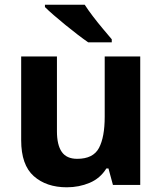

<svg xmlns="http://www.w3.org/2000/svg" viewBox="-20 -786 690 816"><path d="M576 -546V0H460L441 -70H432Q406 -28 361 -9Q316 10 264 10Q177 10 123.5 -37.5Q70 -85 70 -190V-546H222V-228Q222 -170 242.5 -140.5Q263 -111 308 -111Q376 -111 400.5 -157Q425 -203 425 -290V-546ZM340 -766Q354 -744 375 -716.5Q396 -689 417.5 -663.5Q439 -638 455 -619V-606H355Q336 -619 310.5 -638.5Q285 -658 258 -680Q231 -702 208 -722Q185 -742 171 -756V-766Z"/></svg>

Font: Noto Sans Cherokee
Style: Bold
Weight: 700
Designer: Monotype Design Team
Foundry: Monotype Imaging Inc.
Version: Version 2.001; ttfautohint (v1.8.4.7-5d5b)